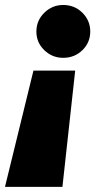

<svg xmlns="http://www.w3.org/2000/svg" viewBox="-24 -732 374 752"><path d="M-4.5 0 107 -455.5H270.5L220.5 0ZM223.5 -505.5Q180.5 -505.5 149.5 -535.5Q118.5 -565.5 118.5 -608.5Q118.5 -651.5 149.5 -682Q180.5 -712.5 223.5 -712.5Q268 -712.5 298.8 -682Q329.5 -651.5 329.5 -608.5Q329.5 -565.5 298.8 -535.5Q268 -505.5 223.5 -505.5Z"/></svg>

Font: Anybody UltraExpanded SemiBold
Style: Italic
Weight: 600
Width: 9
Italic angle: -10°
Designer: Tyler Finck
Foundry: Etcetera Type Company
Version: Version 1.010; ttfautohint (v1.8.3) -l 8 -r 50 -G 200 -x 14 